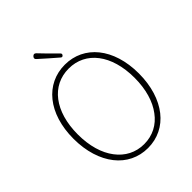

<svg xmlns="http://www.w3.org/2000/svg" viewBox="-256 -1069 1225 1225"><g transform="rotate(-45 357.0 -456.5)"><path d="M145 -90C197 -24 271 13 357 13C443 13 517 -24 569 -90C621 -156 652 -251 652 -365C652 -594 529 -739 357 -739C185 -739 62 -594 62 -365C62 -251 93 -156 145 -90ZM542 -116C498 -56 434 -22 357 -22C281 -22 217 -56 172 -116C127 -175 101 -261 101 -365C101 -573 204 -704 357 -704C510 -704 613 -573 613 -365C613 -261 587 -175 542 -116ZM311 -842 372 -789C378 -784 384 -785 389 -791C394 -797 394 -803 389 -808L331 -866L280 -919C271 -928 262 -928 253 -918C245 -909 245 -900 255 -892Z"/></g></svg>

Font: GenSenRounded2 TW EL
Style: Regular
Weight: 250
Version: Version 2.100;PS 2.1;hotconv 16.6.51;makeotf.lib2.5.65220 DE